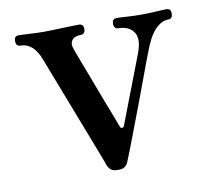

<svg xmlns="http://www.w3.org/2000/svg" viewBox="-60 -528 662 606"><g transform="rotate(-10 271.0 -224.5)"><path d="M272 12Q256 12 249 6Q242 0 238 -10Q236 -17 225.5 -44Q215 -71 200.5 -109Q186 -147 169.5 -189Q153 -231 138.5 -269.5Q124 -308 113 -335.5Q102 -363 99 -372Q78 -428 36 -428Q22 -428 22 -445Q22 -461 36 -461Q47 -461 71 -459.5Q95 -458 120 -458Q137 -458 159.5 -459Q182 -460 202 -460.5Q222 -461 229 -461Q244 -461 244 -445Q244 -428 229 -428Q210 -428 202 -418Q194 -408 198 -394Q200 -386 211 -357.5Q222 -329 236.5 -290.5Q251 -252 265 -215Q279 -178 289.5 -151.5Q300 -125 301 -121Q303 -116 307.5 -116.5Q312 -117 314 -122Q317 -129 325.5 -152Q334 -175 346 -205.5Q358 -236 369.5 -266.5Q381 -297 390 -320Q399 -343 401 -350Q413 -388 397.5 -408Q382 -428 351 -428Q336 -428 336 -445Q336 -461 351 -461Q362 -461 382.5 -459.5Q403 -458 428 -458Q454 -458 476.5 -459.5Q499 -461 510 -461Q524 -461 524 -445Q524 -428 510 -428Q488 -428 467.5 -406.5Q447 -385 430 -338Q428 -333 419 -309.5Q410 -286 397.5 -251.5Q385 -217 370.5 -179Q356 -141 342.5 -105.5Q329 -70 319 -44Q309 -18 305 -9Q301 1 294 6.5Q287 12 272 12Z"/></g></svg>

Font: Zen Old Mincho
Style: Bold
Weight: 700
Designer: Yoshimichi Ohira
Foundry: Positype
Version: Version 1.500